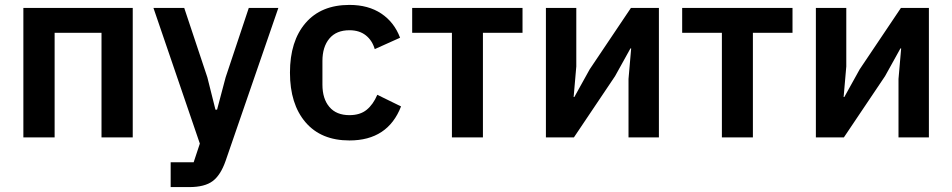

<svg xmlns="http://www.w3.org/2000/svg" viewBox="-20 -554 3838 774"><path d="M74.2 0V-522H515.1V0H389.2V-421.9H200.2V0Z M668 200.2V100.1H760.7L785.6 24.9L598.6 -522H722.7L815.9 -242.2L848.6 -111.8H855L889.6 -242.2L982.9 -522H1102.1L889.6 94.2Q869.6 151.9 837.4 176Q805.2 200.2 742.7 200.2Z M1388.7 12.2Q1274.4 12.2 1211.7 -61Q1148.9 -134.3 1148.9 -261.2Q1148.9 -388.2 1211.7 -461.2Q1274.4 -534.2 1388.7 -534.2Q1464.8 -534.2 1517.1 -499.3Q1569.3 -464.4 1592.8 -401.9L1490.7 -356Q1480.5 -391.1 1454.6 -411.6Q1428.7 -432.1 1388.7 -432.1Q1335.9 -432.1 1307.9 -398.7Q1279.8 -365.2 1279.8 -308.1V-212.9Q1279.8 -155.8 1307.9 -122.8Q1335.9 -89.8 1388.7 -89.8Q1431.6 -89.8 1458 -111.3Q1484.4 -132.8 1501 -171.9L1596.7 -125Q1543.5 12.2 1388.7 12.2Z M1801.8 0V-421.9H1641.6V-522H2086.4V-421.9H1926.8V0Z M2180.7 0V-522H2303.2V-286.1L2292.5 -163.1H2295.4L2357.4 -274.9L2523.4 -522H2636.2V0H2513.7V-235.8L2524.4 -358.9H2521.5L2459.5 -247.1L2293.5 0Z M2890.1 0V-421.9H2730V-522H3174.8V-421.9H3015.1V0Z M3269 0V-522H3391.6V-286.1L3380.9 -163.1H3383.8L3445.8 -274.9L3611.8 -522H3724.6V0H3602.1V-235.8L3612.8 -358.9H3609.9L3547.9 -247.1L3381.8 0Z"/></svg>

Font: Anuphan SemiBold
Style: Bold
Weight: 600
Designer: Mike Abbink, Paul van der Laan, Pieter van Rosmalen, Mint Tantisuwanna
Foundry: Bold Monday; Cadson Demak
Version: Version 3.002;hotconv 1.0.109;makeotfexe 2.5.65596